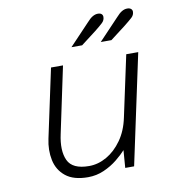

<svg xmlns="http://www.w3.org/2000/svg" viewBox="-80 -768 792 852"><g transform="rotate(-10 316.0 -341.5)"><path d="M249 12Q184 12 148.5 -16.5Q113 -45 103.5 -91Q94 -137 105 -187L171 -496H225L162 -198Q146 -125 166.5 -80.5Q187 -36 262 -36Q303 -36 341.5 -58Q380 -80 409.5 -121.5Q439 -163 451 -221L510 -496H564L458 0H418L424 -79Q408 -61 381.5 -39.5Q355 -18 321 -3Q287 12 249 12ZM276 -569 367 -665Q381 -681 393 -688Q405 -695 417 -695Q428 -695 433.5 -690Q439 -685 439 -677Q439 -662 427.5 -651Q416 -640 392 -621L324 -569ZM408 -569 499 -665Q513 -681 525 -688Q537 -695 549 -695Q560 -695 566 -690Q572 -685 572 -677Q572 -662 560 -651Q548 -640 524 -621L456 -569Z"/></g></svg>

Font: Atkinson Hyperlegible Mono ExtraLight
Style: Italic
Weight: 200
Italic angle: -12°
Monospace: yes
Designer: Elliott Scott, Megan Eiswerth, Linus Boman, Theodore Petrosky, Letters from Sweden
Foundry: Applied Design Works, Letters from Sweden
Version: Version 2.001